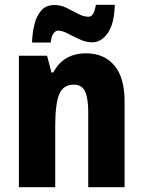

<svg xmlns="http://www.w3.org/2000/svg" viewBox="-20 -783 599 803"><path d="M340 -560Q415 -560 458 -509.5Q501 -459 501 -360V0H349V-315Q349 -371 336 -400Q323 -429 289 -429Q244 -429 227.5 -388.5Q211 -348 211 -256V0H59V-550H177L195 -480H203Q245 -560 340 -560ZM460 -763Q458 -684 431 -645Q404 -606 365 -606Q340 -606 314 -618Q288 -630 264 -642.5Q240 -655 222 -655Q213 -655 204 -643.5Q195 -632 192 -605H114Q115 -643 123.5 -679Q132 -715 152 -738.5Q172 -762 208 -762Q234 -762 258.5 -750Q283 -738 306 -725.5Q329 -713 351 -713Q373 -713 381 -763Z"/></svg>

Font: Noto Sans Thai Cond ExtBd
Style: Regular
Weight: 800
Width: 3
Designer: Monotype Design Team
Foundry: Monotype Imaging Inc.
Version: Version 2.002; ttfautohint (v1.8.4.7-5d5b)